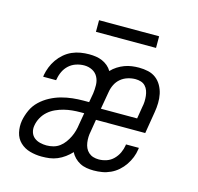

<svg xmlns="http://www.w3.org/2000/svg" viewBox="-103 -809 956 926"><g transform="rotate(15 375.0 -345.5)"><path d="M182 8Q152 8 123.5 0Q95 -8 74.5 -27.5Q54 -47 47.5 -76Q41 -105 46 -135Q51 -162 63 -188.5Q75 -215 96.5 -235.5Q118 -256 144.5 -270Q171 -284 198.5 -291.5Q226 -299 253.5 -302Q281 -305 308 -305H336L344 -350Q347 -371 346.5 -393Q346 -415 336.5 -433Q327 -451 308.5 -460.5Q290 -470 268 -470Q248 -470 228 -463.5Q208 -457 192.5 -443Q177 -429 168 -410Q159 -391 156 -371Q155 -370 155 -368.5Q155 -367 155 -366H90Q91 -368 91 -370Q91 -372 91 -374Q95 -395 103 -415.5Q111 -436 124 -454.5Q137 -473 154.5 -488Q172 -503 192.5 -512Q213 -521 234.5 -524.5Q256 -528 277 -528Q295 -528 311.5 -525.5Q328 -523 343 -516.5Q358 -510 370.5 -499.5Q383 -489 391 -475Q404 -489 420.5 -499.5Q437 -510 454.5 -516.5Q472 -523 490 -525.5Q508 -528 526 -528Q550 -528 572 -523Q594 -518 611 -505Q628 -492 639 -472.5Q650 -453 654.5 -431.5Q659 -410 658.5 -386.5Q658 -363 654 -340L636 -231H390L380 -170Q377 -156 376.5 -142Q376 -128 378 -114Q380 -100 385.5 -88Q391 -76 401 -67Q411 -58 424 -54Q437 -50 452 -50Q471 -50 490.5 -56.5Q510 -63 525 -78Q540 -93 548.5 -111.5Q557 -130 560 -149Q560 -151 560 -152Q560 -153 561 -154H625Q625 -153 624.5 -151Q624 -149 624 -147Q621 -125 613 -105Q605 -85 592.5 -66.5Q580 -48 563 -33Q546 -18 525.5 -8.5Q505 1 484 4.5Q463 8 442 8Q424 8 406 5Q388 2 373 -6Q358 -14 346 -26Q334 -38 327 -53Q313 -38 296 -25.5Q279 -13 260 -5Q241 3 221.5 5.5Q202 8 182 8ZM399 -289H580L590 -350Q593 -363 593.5 -377Q594 -391 592.5 -404.5Q591 -418 586.5 -430.5Q582 -443 573 -452.5Q564 -462 551 -466Q538 -470 524 -470Q505 -470 485.5 -464Q466 -458 450.5 -445Q435 -432 426 -413.5Q417 -395 414 -375ZM191 -50Q208 -50 225 -54.5Q242 -59 256 -69.5Q270 -80 280.5 -94.5Q291 -109 298.5 -124.5Q306 -140 310.5 -156.5Q315 -173 317 -189L327 -247H308Q288 -247 267.5 -245Q247 -243 227 -238Q207 -233 187 -224Q167 -215 150.5 -200.5Q134 -186 123.5 -166.5Q113 -147 110 -127Q107 -110 112 -94Q117 -78 129.5 -68Q142 -58 158.5 -54Q175 -50 191 -50ZM280 -641V-699H580V-641Z"/></g></svg>

Font: Iosevka Etoile Light Oblique
Style: Regular
Weight: 300
Italic angle: -9°
Designer: Belleve Invis
Foundry: Belleve Invis
Version: Version 15.5.2; ttfautohint (v1.8.4)